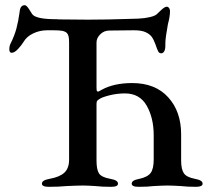

<svg xmlns="http://www.w3.org/2000/svg" viewBox="-20 -718 820 742"><path d="M142 -8Q142 -15 149 -19.5Q156 -24 172 -27Q211 -34 229 -51Q247 -68 247 -101V-554Q247 -569 245 -577.5Q243 -586 238 -591Q231 -597 219.5 -599Q208 -601 186 -601H162Q134 -601 108.5 -589Q83 -577 71 -556Q63 -543 49.5 -528.5Q36 -514 25 -514Q16 -514 16 -528Q16 -540 21 -550Q36 -580 43.5 -608Q51 -636 56 -673Q58 -698 76 -698Q82 -698 92 -683Q102 -668 104 -664Q116 -646 180 -644Q201 -644 210 -643L320 -642Q393 -642 480 -645L514 -646Q539 -647 560 -652Q581 -657 588 -665Q592 -669 600.5 -677Q609 -685 614.5 -688.5Q620 -692 625 -692Q630 -692 633.5 -687Q637 -682 637 -675Q637 -654 629 -625Q619 -571 619 -550V-541Q619 -527 614.5 -519.5Q610 -512 603 -512Q595 -512 591 -520Q587 -528 581 -546Q574 -565 566.5 -575.5Q559 -586 543 -593.5Q527 -601 498 -601L403 -600Q382 -600 367.5 -585.5Q353 -571 353 -554V-382Q353 -371 354 -367.5Q355 -364 359 -364Q361 -364 373 -371Q420 -397 491 -397Q580 -397 630 -342Q680 -287 680 -199V-98Q680 -64 690.5 -48.5Q701 -33 733 -27Q749 -24 756 -19.5Q763 -15 763 -8Q763 4 737 4Q705 4 678 1Q646 -1 628 -1Q609 -1 575 1Q550 4 516 4Q489 4 489 -8Q489 -15 496 -19.5Q503 -24 519 -27Q551 -34 562.5 -50Q574 -66 574 -102V-195Q574 -262 547 -309.5Q520 -357 463 -357Q432 -357 402.5 -349.5Q373 -342 364 -335Q357 -331 355 -327.5Q353 -324 353 -316V-97Q353 -63 362.5 -48Q372 -33 406 -27Q422 -24 429 -19.5Q436 -15 436 -8Q436 4 409 4Q374 4 348 1Q318 -1 301 -1Q280 -1 238 1Q207 4 169 4Q142 4 142 -8Z"/></svg>

Font: EB Garamond Medium
Style: Regular
Weight: 500
Designer: Georg Duffner and Octavio Pardo
Foundry: Georg Duffner
Version: Version 1.000